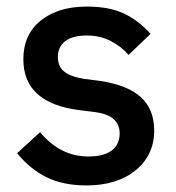

<svg xmlns="http://www.w3.org/2000/svg" viewBox="-20 -552 534 584"><path d="M32 -86 102 -150Q163 -76 249 -76Q296 -76 320 -94.5Q344 -113 344 -146Q344 -201 270 -211L222 -217Q51 -238 51 -372Q51 -447 104 -489.5Q157 -532 244 -532Q311 -532 355.5 -511.5Q400 -491 438 -449L371 -385Q349 -411 316.5 -427.5Q284 -444 244 -444Q200 -444 178 -426.5Q156 -409 156 -379Q156 -350 175 -334.5Q194 -319 236 -312L284 -306Q369 -293 409 -256Q449 -219 449 -155Q449 -80 392.5 -34Q336 12 243 12Q172 12 121.5 -13Q71 -38 32 -86Z"/></svg>

Font: IBM Plex Sans KR Medm
Style: Regular
Weight: 500
Designer: Mike Abbink; Paul van der Laan; Pieter van Rosmalen; Wujin Sim; Chorong Kim; Dohee Lee;
Foundry: Sandoll Inc.
Version: Version 1.003